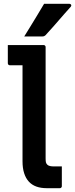

<svg xmlns="http://www.w3.org/2000/svg" viewBox="-20 -986 393 1006"><path d="M21 -750Q29 -750 47.5 -750Q66 -750 90 -750Q114 -750 138.5 -750Q163 -750 181.5 -750Q200 -750 208 -750Q212 -750 214 -748.5Q216 -747 217.5 -745Q219 -743 219 -739Q219 -687 219 -628.5Q219 -570 219 -508.5Q219 -447 219 -386Q219 -325 219 -266.5Q219 -208 219 -156Q219 -143 220.5 -136Q222 -129 228 -123Q233 -118 242 -116Q251 -114 262 -114Q270 -114 279 -114Q288 -114 293 -114H304Q304 -90 304 -62.5Q304 -35 304 -11Q304 -7 302.5 -5Q301 -3 299 -1.5Q297 0 293 0Q287 0 274.5 0Q262 0 248.5 0Q235 0 225 0Q194 0 170.5 -8.5Q147 -17 131 -34.5Q115 -52 106.5 -78.5Q98 -105 98 -141Q98 -186 98 -237Q98 -288 98 -341.5Q98 -395 98 -448Q98 -501 98 -551Q98 -601 98 -644H91Q87 -644 75.5 -644Q64 -644 51 -644Q38 -644 32 -644Q27 -644 24 -647Q21 -650 21 -655Q21 -679 21 -702.5Q21 -726 21 -750ZM211 -966Q245 -966 263.5 -966Q282 -966 299.5 -966Q317 -966 344 -966Q350 -966 352.5 -961Q355 -956 351 -951Q332 -930 318 -914Q304 -898 290.5 -882.5Q277 -867 260.5 -848Q244 -829 218 -801Q216 -799 212 -797Q208 -795 202 -795Q178 -795 162.5 -795Q147 -795 134.5 -795Q122 -795 107 -795Q126 -825 142.5 -852.5Q159 -880 176 -907.5Q193 -935 211 -966Z"/></svg>

Font: Recursive SemiBold
Style: Regular
Weight: 600
Version: Version 1.085